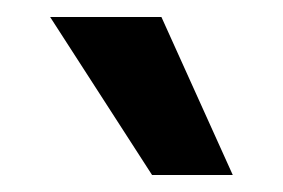

<svg xmlns="http://www.w3.org/2000/svg" viewBox="-20 -746 333 226"><path d="M39 -726H170L254 -540H159Z"/></svg>

Font: Niramit SemiBold
Style: Regular
Weight: 600
Designer: Katatrad Aksorn Co.,Ltd.
Foundry: Cadson Demak Co.,Ltd.
Version: Version 1.001; ttfautohint (v1.6)